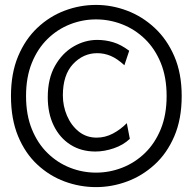

<svg xmlns="http://www.w3.org/2000/svg" viewBox="-20 -745 780 777"><path d="M368.7 -666.5Q314 -666.5 263.2 -646.5Q212.4 -626.5 172.4 -587.4Q132.3 -548.3 108.9 -490.5Q85.4 -432.6 85.4 -356.4Q85.4 -280.3 108.9 -222.4Q132.3 -164.6 172.4 -125.5Q212.4 -86.4 263.2 -66.4Q314 -46.4 368.7 -46.4Q423.3 -46.4 474.6 -66.4Q525.9 -86.4 566.4 -125.5Q606.9 -164.6 630.6 -222.4Q654.3 -280.3 654.3 -356.4Q654.3 -432.6 630.6 -490.5Q606.9 -548.3 566.4 -587.4Q525.9 -626.5 474.6 -646.5Q423.3 -666.5 368.7 -666.5ZM368.7 -725.1Q432.6 -725.1 494.1 -701.9Q555.7 -678.7 605.7 -632.3Q655.8 -585.9 685.5 -517.1Q715.3 -448.2 715.3 -356.4Q715.3 -263.2 685.5 -193.8Q655.8 -124.5 605.7 -78.9Q555.7 -33.2 494.1 -10.5Q432.6 12.2 368.7 12.2Q303.2 12.2 241.7 -10.5Q180.2 -33.2 131.1 -78.9Q82 -124.5 53.2 -193.8Q24.4 -263.2 24.4 -356.4Q24.4 -448.2 53.2 -517.1Q82 -585.9 131.1 -632.3Q180.2 -678.7 241.7 -701.9Q303.2 -725.1 368.7 -725.1ZM493.2 -246.6 505.4 -183.1Q478.5 -157.7 440.2 -144.8Q401.9 -131.8 366.2 -131.8Q308.6 -131.8 265.1 -159.4Q221.7 -187 197.5 -236.6Q173.3 -286.1 173.3 -351.6Q173.3 -426.8 202.6 -478.5Q231.9 -530.3 277.8 -556.9Q323.7 -583.5 373.5 -583.5Q406.7 -583.5 438.2 -574Q469.7 -564.5 502.9 -539.6L483.4 -481Q454.1 -507.8 428 -518.8Q401.9 -529.8 373.5 -529.8Q316.9 -529.8 275.6 -485.8Q234.4 -441.9 234.4 -358.9Q234.4 -315.9 251.2 -276.6Q268.1 -237.3 298.8 -212.6Q329.6 -188 371.1 -188Q405.3 -188 436.5 -204.3Q467.8 -220.7 493.2 -246.6Z"/></svg>

Font: Kanchenjunga
Style: Regular
Weight: 400
Designer: Becca Hirsbrunner Spalinger
Foundry: SIL International
Version: Version 2.001